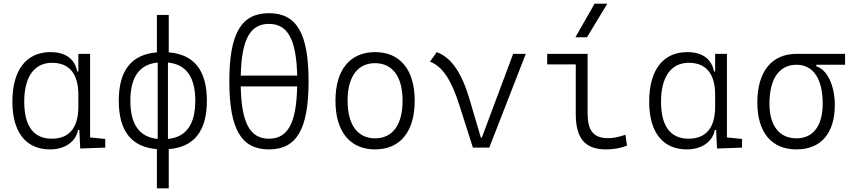

<svg xmlns="http://www.w3.org/2000/svg" viewBox="-20 -815 4728 1060"><path d="M256.3 9.8C344.2 9.8 400.4 -38.1 410.6 -97.2H418L422.9 4.9L561 0V-47.9L477.5 -56.2V-517.6H412.6V-420.4H406.2C393.6 -486.8 345.2 -527.3 258.8 -527.3C124.5 -527.3 48.3 -427.7 48.3 -253.9C48.3 -84 124 9.8 256.3 9.8ZM412.6 -226.1C412.6 -109.9 362.3 -49.3 266.1 -49.3C165.5 -49.3 113.8 -118.7 113.8 -253.9C113.8 -390.1 168.9 -468.3 267.1 -468.3C362.3 -468.3 412.6 -408.2 412.6 -291.5Z M846.2 224.6H911.6V8.3C1052.2 -2.9 1122.1 -91.8 1122.1 -258.8C1122.1 -425.8 1052.2 -514.6 911.6 -525.9V-732.4H846.2V-525.9C705.6 -514.6 635.7 -425.8 635.7 -258.8C635.7 -91.8 705.6 -2.9 846.2 8.3ZM907.2 -469.7C1008.3 -459.5 1058.1 -389.6 1058.1 -258.8C1058.1 -127.9 1008.3 -58.1 907.2 -47.9ZM850.6 -47.9C749.5 -58.1 699.7 -127.9 699.7 -258.8C699.7 -389.6 749.5 -459.5 850.6 -469.7Z M1464.8 9.8C1618.2 9.8 1683.6 -102.5 1683.6 -366.2C1683.6 -629.9 1618.2 -742.2 1464.8 -742.2C1311.5 -742.2 1246.1 -629.9 1246.1 -366.2C1246.1 -102.5 1311.5 9.8 1464.8 9.8ZM1464.8 -49.3C1360.4 -49.3 1313 -135.7 1309.1 -337.9H1620.6C1616.7 -135.7 1569.3 -49.3 1464.8 -49.3ZM1309.1 -397.5C1313.5 -597.2 1360.8 -683.1 1464.8 -683.1C1568.8 -683.1 1616.2 -597.2 1620.6 -397.5Z M2050.8 9.8C2189 9.8 2269.5 -87.9 2269.5 -258.8C2269.5 -429.7 2189 -527.3 2050.8 -527.3C1912.6 -527.3 1832 -429.7 1832 -258.8C1832 -87.9 1912.6 9.8 2050.8 9.8ZM2050.8 -51.3C1954.1 -51.3 1898.9 -126.5 1898.9 -258.8C1898.9 -391.1 1954.1 -466.3 2050.8 -466.3C2147.5 -466.3 2202.6 -391.1 2202.6 -258.8C2202.6 -126.5 2147.5 -51.3 2050.8 -51.3Z M2590.8 0H2681.2L2882.8 -517.6H2813L2640.1 -55.2H2634.8L2571.8 -268.6C2529.8 -409.7 2474.1 -496.6 2391.1 -527.3L2354 -474.6C2427.7 -446.3 2475.1 -364.3 2517.1 -231Z M3325.7 9.8C3367.2 9.8 3401.4 3.9 3441.4 -10.7L3433.1 -70.8C3394 -58.1 3365.2 -52.2 3338.4 -52.2C3254.9 -52.2 3224.1 -95.2 3224.1 -190.4V-517.6H3001V-459.5H3158.7V-185.5C3158.7 -50.8 3210 9.8 3325.7 9.8ZM3156.7 -609.4H3220.7L3333 -794.9H3262.7Z M3772 9.8C3859.9 9.8 3916 -38.1 3926.3 -97.2H3933.6L3938.5 4.9L4076.7 0V-47.9L3993.2 -56.2V-517.6H3928.2V-420.4H3921.9C3909.2 -486.8 3860.8 -527.3 3774.4 -527.3C3640.1 -527.3 3564 -427.7 3564 -253.9C3564 -84 3639.6 9.8 3772 9.8ZM3928.2 -226.1C3928.2 -109.9 3877.9 -49.3 3781.7 -49.3C3681.2 -49.3 3629.4 -118.7 3629.4 -253.9C3629.4 -390.1 3684.6 -468.3 3782.7 -468.3C3877.9 -468.3 3928.2 -408.2 3928.2 -291.5Z M4377.4 9.8C4512.2 9.8 4588.9 -79.1 4588.9 -235.8C4588.9 -343.8 4545.4 -432.1 4486.8 -448.7V-457.5H4645.5V-517.6H4377.4C4240.2 -517.6 4161.1 -419.9 4161.1 -249C4161.1 -84 4239.3 9.8 4377.4 9.8ZM4377.4 -51.3C4282.7 -51.3 4228 -120.6 4228 -242.7C4228 -379.9 4281.7 -457.5 4377.4 -457.5C4469.7 -457.5 4522 -379.9 4522 -242.7C4522 -120.6 4469.2 -51.3 4377.4 -51.3Z"/></svg>

Font: Cascadia Mono NF Light
Style: Regular
Weight: 300
Monospace: yes
Designer: Aaron Bell
Foundry: Saja Typeworks
Version: Version 2404.023